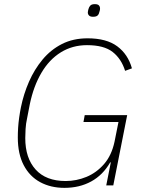

<svg xmlns="http://www.w3.org/2000/svg" viewBox="-20 -895 700 927"><path d="M493 0 515 -111H512Q477 -50 420.5 -19Q364 12 291 12Q225 12 174 -15.5Q123 -43 94.5 -97.5Q66 -152 66 -231Q66 -254 67.5 -278Q69 -302 72.5 -327Q76 -352 81 -377Q94 -441 120 -500.5Q146 -560 185.5 -607.5Q225 -655 279 -682.5Q333 -710 403 -710Q494 -710 546 -671.5Q598 -633 617 -565L584 -553Q566 -611 524 -644Q482 -677 400 -677Q330 -677 274 -642.5Q218 -608 180 -543.5Q142 -479 124 -392L111 -325Q105 -298 103.5 -272.5Q102 -247 102 -228Q102 -132 152 -76.5Q202 -21 297 -21Q349 -21 397.5 -41Q446 -61 482.5 -103Q519 -145 533 -211L552 -306H383L389 -339H594L527 0ZM429 -814Q416 -814 410 -820Q404 -826 404 -835Q404 -839 405 -842.5Q406 -846 407 -851Q410 -862 416.5 -868.5Q423 -875 438 -875Q452 -875 457.5 -869Q463 -863 463 -854Q463 -850 462.5 -847Q462 -844 460 -838Q458 -827 451.5 -820.5Q445 -814 429 -814Z"/></svg>

Font: IBM Plex Sans ExtraLight
Style: Italic
Weight: 250
Italic angle: -11.31°
Designer: Mike Abbink, Paul van der Laan, Pieter van Rosmalen
Foundry: Bold Monday
Version: Version 3.201